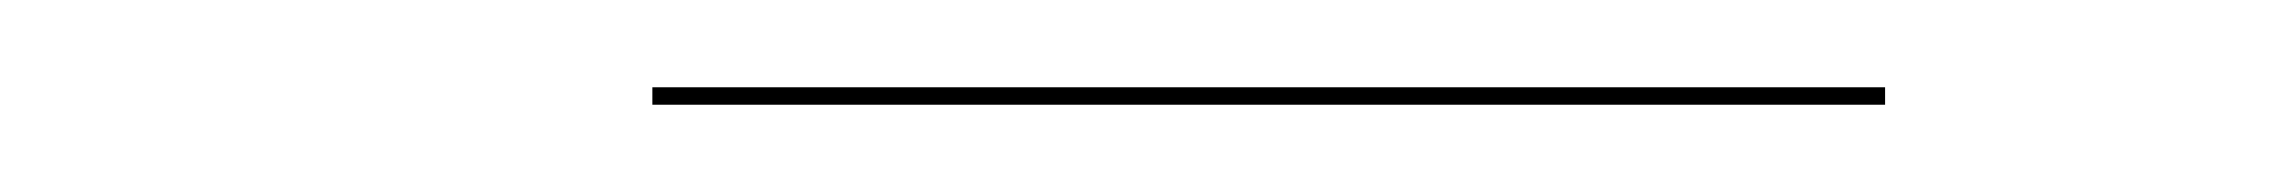

<svg xmlns="http://www.w3.org/2000/svg" viewBox="-20 -497 520 44"><path d="M129.5 -477V-473H412V-477Z"/></svg>

Font: Bodoni* 36pt Fatface
Style: Italic
Weight: 900
Italic angle: -13°
Version: Version 2.3